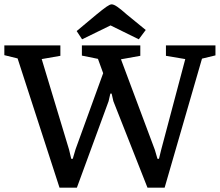

<svg xmlns="http://www.w3.org/2000/svg" viewBox="-31 -857 1012 884"><path d="M243 7 50 -588 -11 -603V-648H247V-600L161 -585L287 -168L297 -126H304L317 -170L444 -520L420 -586L346 -601V-648H615V-600L526 -584L682 -167L694 -126H701L711 -167L822 -585L733 -600V-648H961V-602L899 -587L727 7H648L491 -391L483 -426H477L469 -391L323 7ZM347 -676 322 -714 413 -790Q442 -814 458.5 -825.5Q475 -837 483 -837Q493 -837 509.5 -825.5Q526 -814 553 -790L640 -719L608 -676L478 -740Z"/></svg>

Font: Faustina Medium
Style: Regular
Weight: 500
Designer: Alfonso Garcia
Foundry: http://www.omnibus-type.com
Version: Version 1.200